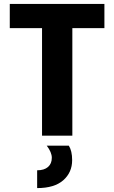

<svg xmlns="http://www.w3.org/2000/svg" viewBox="-20 -694 584 982"><path d="M514 -550H350V0H195V-550H30V-674H514ZM349 125Q349 188 303.5 228Q258 268 170 268V177Q206 177 225.5 160Q245 143 245 113Q245 85 219 51H332Q349 78 349 125Z"/></svg>

Font: Hind Siliguri
Style: Bold
Weight: 700
Designer: Jyotish Sonowal
Foundry: Indian Type Foundry
Version: Version 1.001;PS 1.0;hotconv 1.0.86;makeotf.lib2.5.63406; tt